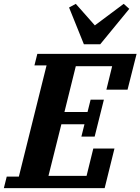

<svg xmlns="http://www.w3.org/2000/svg" viewBox="-53 -978 730 998"><path d="M-18 -60H45L189 -638H126L141 -698H657L610 -512H500L530 -634H341L282 -396H402L418 -460H487L439 -268H370L386 -332H266L199 -64H397L432 -206H542L491 0H-33ZM306 -939 341 -958 440 -846 590 -958 619 -932 468 -748H383Z"/></svg>

Font: IBM Plex Serif
Style: Bold Italic
Weight: 700
Italic angle: -14°
Designer: Mike Abbink, Paul van der Laan, Pieter van Rosmalen
Foundry: Bold Monday
Version: Version 3.001